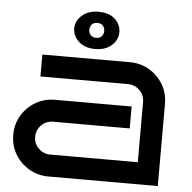

<svg xmlns="http://www.w3.org/2000/svg" viewBox="-54 -820 873 873"><g transform="rotate(5 383.0 -383.0)"><path d="M698 0H198Q150 0 110 -23.5Q70 -47 46.5 -86.5Q23 -126 23 -175Q23 -224 46.5 -263.5Q70 -303 110 -326.5Q150 -350 198 -350H548V-250H198Q167 -250 145 -228Q123 -206 123 -175Q123 -144 145 -122Q167 -100 198 -100H598V-375Q598 -406 576 -428Q554 -450 523 -450H123V-550H523Q572 -550 611.5 -526.5Q651 -503 674.5 -463.5Q698 -424 698 -375ZM257 -681Q257 -716 286 -741Q315 -766 360 -766Q410 -766 436.5 -741Q463 -716 463 -681Q463 -647 435 -621.5Q407 -596 360 -596Q312 -596 284.5 -621.5Q257 -647 257 -681ZM326 -681Q326 -667 334.5 -657Q343 -647 360 -647Q377 -647 385.5 -657Q394 -667 394 -681Q394 -695 385.5 -705Q377 -715 360 -715Q343 -715 334.5 -705Q326 -695 326 -681Z"/></g></svg>

Font: Bruno Ace
Style: Regular
Weight: 400
Version: Version 1.100; ttfautohint (v1.8.4.7-5d5b);gftools[0.9.27]